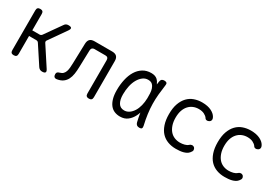

<svg xmlns="http://www.w3.org/2000/svg" viewBox="31 -1299 2938 2048"><g transform="rotate(30 1500.0 -275.0)"><path d="M136 10Q116 10 106.5 0.5Q97 -9 97 -30V-520Q97 -541 106.5 -550.5Q116 -560 137 -560Q157 -560 166.5 -550.5Q176 -541 176 -520V-319H265Q274 -319 281.5 -323Q289 -327 294 -334L436 -535Q444 -548 456 -554Q468 -560 484 -560Q515 -560 521 -548Q527 -536 509 -510L364 -303Q358 -296 358 -288Q358 -280 363 -272L513 -42Q531 -16 523.5 -3Q516 10 485 10Q470 10 458 3.5Q446 -3 437 -16L294 -234Q289 -242 282 -246Q275 -250 265 -250H176V-30Q176 -9 166.5 0.5Q157 10 136 10Z M734 -475Q735 -513 753 -531.5Q771 -550 809 -550H1027Q1065 -550 1083.5 -531.5Q1102 -513 1102 -475V-30Q1102 -9 1092 0.5Q1082 10 1062 10Q1042 10 1032 0.5Q1022 -9 1022 -30V-440Q1022 -459 1013 -468.5Q1004 -478 985 -478H850Q832 -478 822.5 -468.5Q813 -459 812 -440L806 -230Q805 -185 799 -145.5Q793 -106 777.5 -75.5Q762 -45 734.5 -25Q707 -5 663 2Q643 5 632 -5Q621 -15 621 -37Q621 -53 628.5 -61Q636 -69 654 -74Q680 -81 694 -95.5Q708 -110 715 -131Q722 -152 724 -177.5Q726 -203 727 -230Z M1444 10Q1406 10 1375 -3Q1344 -16 1322 -44Q1300 -72 1287.5 -115Q1275 -158 1275 -219Q1275 -288 1289 -350.5Q1303 -413 1331.5 -459.5Q1360 -506 1403.5 -533Q1447 -560 1505 -560Q1553 -560 1580 -536Q1602 -515 1615 -484Q1617 -502 1620 -521Q1624 -543 1635 -551.5Q1646 -560 1665 -560Q1686 -560 1694.5 -550.5Q1703 -541 1699 -521Q1690 -459 1684.5 -400Q1679 -341 1680 -282Q1681 -223 1689.5 -160.5Q1698 -98 1714 -29Q1718 -9 1711 0.5Q1704 10 1683.5 10Q1663 10 1651 0.5Q1639 -9 1634 -29Q1621 -84 1613 -136Q1606 -114 1596 -94Q1574 -49 1537 -19.5Q1500 10 1444 10ZM1450 -69Q1483 -69 1510.5 -88Q1538 -107 1558 -139Q1578 -171 1589 -214.5Q1600 -258 1601 -306Q1601 -333 1600 -363.5Q1599 -394 1590.5 -420Q1582 -446 1564 -463.5Q1546 -481 1511 -481Q1476 -481 1447.5 -459.5Q1419 -438 1398 -402Q1377 -366 1366 -317Q1355 -268 1355 -212Q1355 -145 1378.5 -107Q1402 -69 1450 -69Z M1885 -275Q1885 -352 1904.5 -405.5Q1924 -459 1957 -493.5Q1990 -528 2035 -544Q2080 -560 2131 -560Q2167 -560 2195.5 -554Q2224 -548 2245 -537.5Q2266 -527 2281 -514Q2296 -501 2304 -487Q2318 -464 2314 -448Q2310 -432 2295 -424Q2279 -415 2264.5 -418Q2250 -421 2242 -436Q2230 -453 2203 -467Q2176 -481 2135 -481Q2099 -481 2068 -468Q2037 -455 2014 -429.5Q1991 -404 1978 -366.5Q1965 -329 1965 -277Q1965 -227 1978 -188Q1991 -149 2013.5 -122.5Q2036 -96 2068 -82.5Q2100 -69 2137 -69Q2165 -69 2192.5 -76Q2220 -83 2236 -98Q2247 -109 2263 -111Q2279 -113 2294 -101Q2299 -95 2302 -88Q2305 -81 2305 -73Q2305 -65 2300.5 -56Q2296 -47 2287 -37Q2275 -22 2257.5 -13Q2240 -4 2220.5 1Q2201 6 2178.5 8Q2156 10 2132 10Q2078 10 2032.5 -7Q1987 -24 1954.5 -58.5Q1922 -93 1903.5 -147.5Q1885 -202 1885 -275Z M2485 -275Q2485 -352 2504.5 -405.5Q2524 -459 2557 -493.5Q2590 -528 2635 -544Q2680 -560 2731 -560Q2767 -560 2795.5 -554Q2824 -548 2845 -537.5Q2866 -527 2881 -514Q2896 -501 2904 -487Q2918 -464 2914 -448Q2910 -432 2895 -424Q2879 -415 2864.5 -418Q2850 -421 2842 -436Q2830 -453 2803 -467Q2776 -481 2735 -481Q2699 -481 2668 -468Q2637 -455 2614 -429.5Q2591 -404 2578 -366.5Q2565 -329 2565 -277Q2565 -227 2578 -188Q2591 -149 2613.5 -122.5Q2636 -96 2668 -82.5Q2700 -69 2737 -69Q2765 -69 2792.5 -76Q2820 -83 2836 -98Q2847 -109 2863 -111Q2879 -113 2894 -101Q2899 -95 2902 -88Q2905 -81 2905 -73Q2905 -65 2900.5 -56Q2896 -47 2887 -37Q2875 -22 2857.5 -13Q2840 -4 2820.5 1Q2801 6 2778.5 8Q2756 10 2732 10Q2678 10 2632.5 -7Q2587 -24 2554.5 -58.5Q2522 -93 2503.5 -147.5Q2485 -202 2485 -275Z"/></g></svg>

Font: Maple Mono NL Light
Style: Regular
Weight: 300
Monospace: yes
Designer: subframe7536
Version: Version 7.000